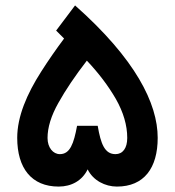

<svg xmlns="http://www.w3.org/2000/svg" viewBox="-20 -688 645 708"><path d="M303.2 -63.5C323.2 -22.5 367.7 0 411.1 0C511.2 0 561.5 -68.4 561.5 -179.7C561.5 -306.6 479.5 -470.7 256.8 -668L187 -575.2L216.3 -545.9C186.5 -505.9 158.2 -465.3 131.8 -423.8C79.1 -341.3 43.5 -258.3 43.5 -179.7C43.5 -67.9 96.2 0 196.3 0C243.7 0 283.2 -22 303.2 -63.5ZM155.3 -179.2C155.3 -217.8 168.5 -261.2 195.3 -308.6C221.7 -356 256.8 -408.2 300.3 -464.4C343.3 -418.9 378.9 -372.1 407.2 -323.2C435.1 -273.9 449.2 -226.1 449.2 -179.2C449.2 -141.6 432.6 -119.6 405.8 -119.6C366.2 -119.6 351.6 -157.2 340.3 -224.1H264.2C252 -158.2 238.3 -119.6 200.7 -119.6C175.8 -119.6 155.3 -143.6 155.3 -179.2Z"/></svg>

Font: Vazirmatn SemiBold
Style: Regular
Weight: 600
Designer: Saber Rastikerdar
Foundry: Saber Rastikerdar
Version: Version 33.003